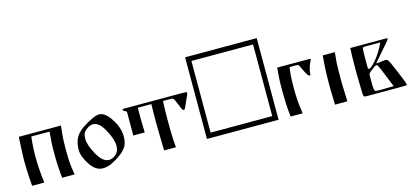

<svg xmlns="http://www.w3.org/2000/svg" viewBox="-63 -1222 3675 1706"><g transform="rotate(-15 1774.5 -369.0)"><path d="M164 -242Q164 -204 165.5 -173Q167 -142 169 -116Q171 -82 174.5 -54Q178 -26 181 0H69Q66 -31 63.5 -71.5Q61 -112 59.5 -153.5Q58 -195 58 -228Q58 -248 59 -278.5Q60 -309 61.5 -342.5Q63 -376 64.5 -405Q66 -434 67 -451H455Q451 -423 446 -369Q441 -315 441 -234Q441 -185 442.5 -148.5Q444 -112 448 -77.5Q452 -43 460 0H345Q341 -38 339 -65.5Q337 -93 335.5 -118Q334 -143 333.5 -171Q333 -199 333 -237Q333 -292 335.5 -333Q338 -374 343 -425H175Q172 -395 169.5 -368.5Q167 -342 165.5 -312Q164 -282 164 -242Z M551 -200Q551 -260 572 -304.5Q593 -349 645 -385Q698 -421 740.5 -440Q783 -459 807 -459Q862 -459 915 -376Q969 -294 969 -212Q969 -161 951 -127.5Q933 -94 894 -64Q856 -35 810 -11Q764 13 718 13Q651 13 601 -64Q551 -141 551 -200ZM633 -278Q633 -222 683 -133Q732 -45 790 -45Q821 -45 853 -71Q885 -98 885 -149Q885 -211 836 -299Q788 -388 733 -388Q719 -388 703 -382.5Q687 -377 667 -361Q648 -346 640.5 -329Q633 -312 633 -278Z M1155 -319Q1155 -312 1155.5 -295Q1156 -278 1156.5 -257.5Q1157 -237 1157.5 -220.5Q1158 -204 1158 -199H1053V-406Q1053 -417 1049 -421Q1045 -425 1032.5 -430Q1020 -435 1020 -442Q1020 -451 1033 -451H1566Q1600 -451 1606.5 -449.5Q1613 -448 1613 -440Q1613 -435 1609.5 -426.5Q1606 -418 1595 -394L1562 -320Q1559 -314 1555 -308Q1551 -302 1545 -302Q1537 -302 1529 -318Q1521 -334 1505 -374Q1488 -415 1482 -420Q1476 -427 1461 -427H1387Q1385 -392 1384 -352.5Q1383 -313 1383 -279.5Q1383 -246 1383 -227Q1383 -128 1386 -76.5Q1389 -25 1392 0H1283Q1282 -47 1281 -83.5Q1280 -120 1279.5 -156.5Q1279 -193 1278 -240Q1278 -255 1278 -273Q1278 -308 1278.5 -343.5Q1279 -379 1279.5 -403Q1280 -427 1280 -427H1155Z M1677 0V-751H2336V0ZM2290 -46V-705H1723V-46Z M2551 -427Q2546 -390 2543.5 -363.5Q2541 -337 2540 -307Q2539 -277 2539 -229Q2539 -174 2543.5 -116.5Q2548 -59 2558 0H2447Q2440 -53 2437 -116Q2434 -179 2434 -239Q2434 -279 2434.5 -304Q2435 -329 2436 -348.5Q2437 -368 2439 -391Q2441 -414 2444 -451H2735Q2751 -451 2751 -444L2739 -417Q2728 -395 2721 -368.5Q2714 -342 2714 -324Q2714 -308 2707 -308Q2695 -308 2682.5 -328Q2670 -348 2654 -383Q2638 -418 2633 -422Q2628 -427 2620 -427Z M2969 0H2855Q2855 -7 2854.5 -25.5Q2854 -44 2853 -73Q2852 -102 2851.5 -129Q2851 -156 2851 -179Q2851 -268 2854 -326Q2857 -386 2863 -451H2974Q2968 -397 2965 -349Q2964 -326 2963.5 -289Q2963 -252 2963 -202Q2963 -142 2966 -79Q2969 -16 2969 0Z M3116 -451H3447Q3458 -451 3458 -444Q3458 -440 3451 -431.5Q3444 -423 3438 -415L3308 -265Q3308 -265 3307 -263.5Q3306 -262 3307 -260Q3307 -259 3308.5 -258.5Q3310 -258 3310 -258Q3329 -260 3355.5 -263.5Q3382 -267 3390 -267Q3404 -267 3410 -260.5Q3416 -254 3428 -230Q3436 -212 3448.5 -183Q3461 -154 3474.5 -122.5Q3488 -91 3498 -65Q3515 -23 3517 -11Q3518 -3 3508 -1L3449 0H3171Q3155 0 3144 -0.5Q3133 -1 3127 -2Q3118 -3 3116 -32Q3115 -67 3114 -110Q3113 -153 3112 -198Q3112 -233 3112 -267Q3112 -322 3113 -370.5Q3114 -419 3116 -451ZM3221 -382Q3221 -372 3220.5 -347.5Q3220 -323 3220 -297Q3220 -279 3220 -263Q3220 -247 3221 -239Q3221 -229 3230 -229Q3248 -229 3296 -284Q3344 -339 3387 -430H3260Q3250 -430 3241.5 -429.5Q3233 -429 3229 -427Q3224 -425 3223 -419Q3222 -413 3221 -382ZM3220 -148V-81Q3220 -71 3222 -53.5Q3224 -36 3228 -29Q3231 -24 3244.5 -23Q3258 -22 3278 -22Q3283 -22 3288 -22Q3293 -22 3299 -22L3401 -24L3333 -192Q3324 -214 3316 -229Q3308 -244 3300 -244Q3292 -244 3273.5 -230Q3255 -216 3239 -203Q3231 -196 3227 -192Q3223 -188 3221 -183Q3220 -179 3220 -170Q3220 -166 3220 -160.5Q3220 -155 3220 -148Z"/></g></svg>

Font: Pochaevsk
Style: Regular
Weight: 400
Version: Version 1.210; ttfautohint (v1.8.4.7-5d5b)